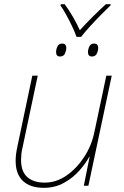

<svg xmlns="http://www.w3.org/2000/svg" viewBox="-20 -891 593 921"><path d="M347 -714Q340 -735 327 -762.5Q314 -790 299 -817.5Q284 -845 270 -865L272 -871H290Q311 -843 330.5 -809Q350 -775 363 -746Q389 -775 423 -809Q457 -843 488 -871H511L510 -865Q489 -845 462 -817.5Q435 -790 410 -762.5Q385 -735 369 -714ZM268 -620Q249 -620 249 -641Q249 -654 255.5 -668Q262 -682 278 -682Q298 -682 298 -661Q298 -648 291.5 -634Q285 -620 268 -620ZM421 -620Q402 -620 402 -641Q402 -654 408.5 -668Q415 -682 431 -682Q451 -682 451 -661Q451 -648 444.5 -634Q438 -620 421 -620ZM190 10Q125 10 90 -23Q55 -56 55 -120Q55 -149 63 -186L135 -528H161L88 -183Q84 -167 82.5 -152Q81 -137 81 -124Q81 -68 111 -41.5Q141 -15 194 -15Q250 -15 299 -49Q348 -83 383.5 -137.5Q419 -192 432 -254L490 -528H516L404 0H382L410 -139H408Q392 -108 361 -73Q330 -38 287 -14Q244 10 190 10Z"/></svg>

Font: Noto Sans Thin
Style: Italic
Weight: 100
Italic angle: -12°
Designer: Monotype Design Team
Foundry: Monotype Imaging Inc.
Version: Version 2.013; ttfautohint (v1.8.4.7-5d5b)